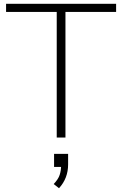

<svg xmlns="http://www.w3.org/2000/svg" viewBox="-20 -725 644 1012"><path d="M279 0V-662H12V-705H592V-662H325V0ZM291 267 263 245Q287 220 294.5 197Q302 174 302 148L314 155H265V86H339V142Q339 178 327 209.5Q315 241 291 267Z"/></svg>

Font: Nunito Sans 10pt ExtraLight
Style: Regular
Weight: 250
Designer: Vernon Adams
Foundry: Vernon Adams
Version: Version 3.101;gftools[0.9.27]